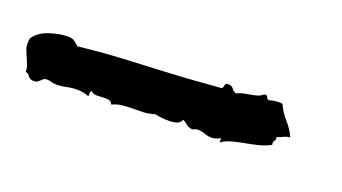

<svg xmlns="http://www.w3.org/2000/svg" viewBox="-30 -520 836 469"><g transform="rotate(20 388.0 -286.0)"><path d="M696.3 -290Q686.5 -289.1 679.2 -285.2Q671.9 -281.2 664.1 -279.3Q665 -278.3 665 -276.4Q665 -270.5 662.1 -268.1Q659.2 -265.6 661.1 -257.8Q646.5 -250 630.9 -246.1Q615.2 -242.2 599.1 -239.3Q583 -236.3 567.4 -232.4Q551.8 -228.5 538.1 -219.7V-230.5Q526.4 -223.6 515.6 -223.6Q505.9 -223.6 497.1 -227.1Q488.3 -230.5 477.5 -230.5Q472.7 -230.5 464.8 -226.6Q455.1 -227.5 449.7 -231.9Q444.3 -236.3 436.5 -241.2Q431.6 -231.4 422.4 -229Q413.1 -226.6 405.3 -226.6Q394.5 -226.6 385.3 -227.5Q376 -228.5 367.2 -230.5Q351.6 -225.6 337.9 -225.1Q324.2 -224.6 308.6 -224.6Q294.9 -224.6 282.7 -223.1Q270.5 -221.7 257.8 -215.8Q253.9 -225.6 241.2 -225.6Q235.4 -225.6 229 -225.1Q222.7 -224.6 216.8 -224.6Q207 -224.6 202.1 -230.5Q198.2 -228.5 198.7 -223.6Q199.2 -218.8 198.2 -215.8Q183.6 -221.7 167 -221.7Q153.3 -221.7 140.6 -218.8Q127.9 -215.8 115.2 -215.8Q108.4 -215.8 101.6 -217.8Q94.7 -219.7 89.8 -219.7Q84 -219.7 81.1 -217.3Q78.1 -214.8 75.7 -212.4Q73.2 -210 69.8 -207.5Q66.4 -205.1 60.5 -205.1Q49.8 -205.1 45.9 -211.4Q42 -217.8 34.2 -219.7Q34.2 -229.5 31.2 -237.3Q28.3 -245.1 24.4 -253.4Q20.5 -261.7 17.6 -269.5Q14.6 -277.3 14.6 -287.1Q14.6 -290 15.1 -293.5Q15.6 -296.9 15.6 -299.8Q29.3 -319.3 55.2 -327.6Q81.1 -335.9 102.5 -335.9Q113.3 -335.9 118.7 -332Q124 -328.1 131.8 -321.3Q200.2 -329.1 269 -332Q337.9 -335 406.2 -338.9Q428.7 -340.8 451.2 -342.3Q473.6 -343.8 496.1 -345.7Q499 -345.7 500 -348.1Q501 -350.6 501.5 -353.5Q502 -356.4 503.4 -358.4Q504.9 -360.4 508.8 -360.4Q519.5 -360.4 523.4 -354Q527.3 -347.7 535.2 -345.7Q542 -349.6 551.3 -351.6Q560.5 -353.5 569.3 -355Q578.1 -356.4 586.4 -358.9Q594.7 -361.3 600.6 -367.2Q608.4 -368.2 609.4 -363.8Q610.4 -359.4 615.2 -357.4Q620.1 -358.4 626 -359.9Q631.8 -361.3 636.7 -361.3H643.6Q647.5 -361.3 650.4 -360.4Q659.2 -340.8 673.3 -325.2Q687.5 -309.6 696.3 -290Z"/></g></svg>

Font: RockSalt
Style: Regular
Weight: 400
Designer: Squid
Foundry: Font Diner, Inc DBA Sideshow
Version: Version 1.000